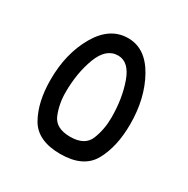

<svg xmlns="http://www.w3.org/2000/svg" viewBox="-125 -625 719 736"><g transform="rotate(30 235.0 -257.5)"><path d="M410 -233Q410 -347 363 -431Q316 -515 239 -515Q159 -515 109.5 -430Q60 -345 60 -229Q60 -130 96.5 -65Q133 0 234 0Q336 0 373 -66.5Q410 -133 410 -233ZM134 -215Q134 -301 160 -369.5Q186 -438 239 -438Q287 -438 311 -370.5Q335 -303 335 -219Q335 -167 317 -121.5Q299 -76 234 -76Q170 -76 152 -120Q134 -164 134 -215Z"/></g></svg>

Font: Noto Sans Arabic Condensed
Style: Regular
Weight: 400
Width: 3
Designer: Nadine Chahine
Foundry: Monotype Imaging Inc.
Version: 1.001